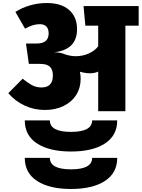

<svg xmlns="http://www.w3.org/2000/svg" viewBox="-20 -736 938 1271"><path d="M898 -566H810V0H630V-262Q606 -251 577 -251Q545 -251 509 -261Q514 -238 514 -215Q514 -155 484.5 -108Q455 -61 401 -34.5Q347 -8 277 -8Q206 -8 143.5 -37Q81 -66 35 -119L130 -215Q160 -190 189.5 -173.5Q219 -157 255 -157Q330 -157 330 -237Q330 -275 310.5 -294Q291 -313 247 -313H171L152 -448H223Q302 -448 302 -515Q302 -545 287 -560.5Q272 -576 243 -576Q197 -576 146 -546L82 -657Q123 -684 177.5 -700Q232 -716 290 -716Q385 -716 437.5 -670Q490 -624 490 -543Q490 -406 337 -390Q380 -390 414 -375Q449 -364 481 -364Q526 -364 565.5 -381Q605 -398 630 -429V-566H545L533 -696H898ZM144 61H310Q310 137 450 137Q590 137 590 61H756Q756 161 674.5 214Q593 267 450 267Q307 267 225.5 214Q144 161 144 61ZM144 309H310Q310 385 450 385Q590 385 590 309H756Q756 409 674.5 462Q593 515 450 515Q307 515 225.5 462Q144 409 144 309Z"/></svg>

Font: FiraGO Heavy
Style: Regular
Weight: 900
Designer: bBox Type
Foundry: bBox Type GmbH
Version: Version 1.001